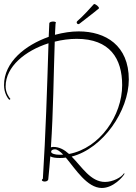

<svg xmlns="http://www.w3.org/2000/svg" viewBox="-20 -881 675 954"><path d="M596 -20C584 0 541 23 502 23C430 23 387 -52 336 -103C492 -143 620 -331 620 -486C620 -655 505 -725 371 -725C334 -725 294 -719 253 -708C254 -726 255 -745 256 -764C257 -765 258 -767 258 -768C258 -772 251 -774 244 -774C236 -774 225 -771 225 -765C224 -742 223 -720 222 -698C106 -657 0 -573 0 -458C0 -418 19 -392 26 -385L32 -389C25 -397 8 -420 8 -452C8 -550 105 -629 221 -666C214 -437 207 -215 193 7C189 10 188 12 188 14C188 18 195 21 202 21C211 21 220 17 220 8C224 -30 227 -67 230 -104C241 -98 257 -96 276 -96C286 -96 297 -96 307 -98C355 -41 413 53 486 53C543 53 591 -2 599 -18ZM252 -674C288 -683 325 -688 361 -688C526 -688 587 -590 587 -458C587 -308 477 -145 323 -116C300 -137 275 -151 245 -151C240 -151 236 -150 233 -149C245 -329 246 -501 252 -674ZM276 -112C253 -112 234 -118 234 -127C234 -134 241 -139 253 -139C265 -139 279 -128 294 -113C288 -112 282 -112 276 -112ZM376 -764C407 -789 442 -814 470 -838C471 -839 472 -839 472 -840C472 -848 455 -861 448 -861C447 -861 447 -861 446 -860C426 -838 396 -804 364 -776C362 -774 361 -772 361 -769C362 -765 365 -761 369 -761C371 -761 374 -762 376 -764Z"/></svg>

Font: Stalemate
Style: Regular
Weight: 400
Designer: Astigmatic (AOETI)
Foundry: Astigmatic (AOETI)
Version: Version 001.000